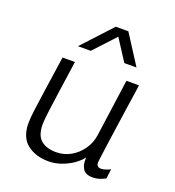

<svg xmlns="http://www.w3.org/2000/svg" viewBox="-137 -859 891 977"><g transform="rotate(20 308.5 -370.5)"><path d="M234 10Q164 10 118.5 -26Q73 -62 73 -139Q73 -165 79.5 -215Q86 -265 97 -339.5Q108 -414 122 -511H189Q176 -419 165.5 -346.5Q155 -274 149 -226Q143 -178 143 -158Q143 -97 173 -72Q203 -47 255 -47Q298 -47 334 -67.5Q370 -88 394.5 -123Q419 -158 425 -201L468 -511H536Q534 -495 529.5 -464.5Q525 -434 519 -394.5Q513 -355 507 -312Q501 -269 495 -228Q489 -187 484.5 -152.5Q480 -118 477 -96.5Q474 -75 474 -71Q474 -58 481 -52Q488 -46 498 -46Q509 -46 523 -50.5Q537 -55 549 -61L542 -9Q529 -2 511.5 4Q494 10 473 10Q435 10 420.5 -13Q406 -36 409 -74Q389 -49 361 -30.5Q333 -12 300.5 -1Q268 10 234 10ZM176 -592 323 -751H391L493 -592H427L336 -733H376L245 -592Z"/></g></svg>

Font: Chivo ExtraLight
Style: Italic
Weight: 250
Italic angle: -8.05°
Designer: Hector Gatti
Foundry: Omnibus-Type
Version: Version 2.002